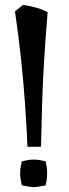

<svg xmlns="http://www.w3.org/2000/svg" viewBox="-20 -756 282 782"><path d="M74 -736Q101 -732 127 -725Q153 -718 174 -706Q165 -598 159.5 -507Q154 -416 151.5 -331.5Q149 -247 147 -158H92Q88 -247 82 -332Q76 -417 66.5 -508.5Q57 -600 41 -710ZM116 -106Q129 -106 141 -104Q153 -102 166 -99Q169 -86 170.5 -74.5Q172 -63 172 -50Q172 -27 166 -1Q153 1 141 3.5Q129 6 116 6Q106 6 94 3.5Q82 1 69 -1Q66 -14 64 -25.5Q62 -37 62 -50Q62 -63 64 -74.5Q66 -86 69 -99Q82 -102 94 -104Q106 -106 116 -106Z"/></svg>

Font: Ruwudu Medium
Style: Regular
Weight: 500
Designer: Becca Hirsbrunner Spalinger
Foundry: SIL International
Version: Version 3.000